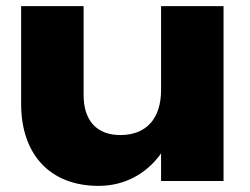

<svg xmlns="http://www.w3.org/2000/svg" viewBox="-20 -591 817 627"><path d="M710 0V-571H506V-297C506 -204 458 -150 373 -150C296 -150 253 -197 253 -281V-571H49V-252C49 -88 142 16 302 16C383 16 456 -20 506 -90V0Z"/></svg>

Font: Bounded
Style: Bold
Weight: 700
Designer: Vlad Churkin
Version: Version 3.0